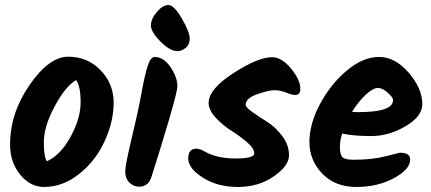

<svg xmlns="http://www.w3.org/2000/svg" viewBox="-20 -754 1711 762"><path d="M282 -436Q239 -411 196.5 -331Q154 -251 154 -190.5Q154 -130 166 -114Q220 -138 260 -211Q300 -284 300 -348Q300 -412 282 -436ZM155 -12Q100 -12 60 -61Q20 -110 20 -180Q20 -305 97.5 -417Q175 -529 251 -529Q327 -529 379 -475.5Q431 -422 431 -346.5Q431 -271 395 -193Q359 -115 294 -63.5Q229 -12 155 -12Z M684 -551Q655 -551 617 -589Q579 -627 579 -653Q579 -679 602.5 -706.5Q626 -734 648.5 -734Q671 -734 702 -680Q733 -626 733 -601.5Q733 -577 717 -564Q701 -551 684 -551ZM594 -528Q629 -528 656.5 -488Q684 -448 684 -411Q684 -392 649.5 -274.5Q615 -157 581 -52Q569 -13 532 -13Q510 -13 493.5 -29.5Q477 -46 477 -72.5Q477 -99 502.5 -204.5Q528 -310 541.5 -384.5Q555 -459 566.5 -493.5Q578 -528 594 -528Z M1060 -527Q1098 -527 1135 -482Q1172 -437 1172 -401Q1172 -377 1151 -377Q1139 -377 1116 -386.5Q1093 -396 1069.5 -396Q1046 -396 1000.5 -380Q955 -364 955 -338Q955 -328 982 -309Q1009 -290 1041 -270Q1073 -250 1100 -214.5Q1127 -179 1127 -137.5Q1127 -96 1066.5 -54Q1006 -12 924.5 -12Q843 -12 785 -49Q727 -86 727 -125Q727 -164 759 -164Q772 -164 790 -154Q840 -125 914.5 -125Q989 -125 989 -145Q989 -165 960.5 -189.5Q932 -214 898.5 -235Q865 -256 836.5 -286.5Q808 -317 808 -346Q808 -400 906 -463.5Q1004 -527 1060 -527Z M1338 -224Q1329 -197 1329 -170Q1329 -143 1338 -131.5Q1347 -120 1383 -120Q1458 -120 1511.5 -134Q1565 -148 1567 -148Q1608 -148 1608 -121Q1608 -82 1543.5 -47Q1479 -12 1394.5 -12Q1310 -12 1259 -65Q1208 -118 1208 -190.5Q1208 -263 1250.5 -342Q1293 -421 1357 -474.5Q1421 -528 1484.5 -528Q1548 -528 1602 -465.5Q1656 -403 1656 -341Q1656 -292 1589.5 -253Q1523 -214 1453 -214Q1383 -214 1338 -224ZM1377 -310Q1386 -309 1403 -309Q1540 -309 1540 -357Q1540 -367 1519 -386Q1498 -405 1479.5 -405Q1461 -405 1432 -378.5Q1403 -352 1377 -310Z"/></svg>

Font: Kalam
Style: Bold
Weight: 700
Version: Version 2.001;PS 1.0;hotconv 1.0.79;makeotf.lib2.5.61930; tt